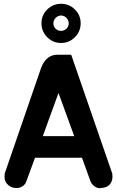

<svg xmlns="http://www.w3.org/2000/svg" viewBox="-20 -987 614 1014"><path d="M199 -864Q199 -907 229.5 -937Q260 -967 302.5 -967Q345 -967 375.5 -937Q406 -907 406 -864Q406 -821 375.5 -790.5Q345 -760 302.5 -760Q260 -760 229.5 -790.5Q199 -821 199 -864ZM343 -864Q343 -880 331 -892.5Q319 -905 302.5 -905Q286 -905 274 -892.5Q262 -880 262 -864Q262 -847 273.5 -835.5Q285 -824 302 -824Q319 -824 331 -835.5Q343 -847 343 -864ZM283 -698H356L573 -70V-68Q573 -66 573.5 -61.5Q574 -57 574 -54Q574 -28 558.5 -11.5Q543 5 511 6Q511 6 517 -1L524 -7L509 7Q492 7 477.5 -4Q463 -15 457 -32L413 -154H165L120 -32Q115 -14 100 -4Q85 6 68 6H66Q41 6 22.5 -10.5Q4 -27 4 -53Q4 -64 5 -70V-71L198 -631Q225 -698 283 -698ZM372 -268 289 -496 206 -268Z"/></svg>

Font: FifthLeg
Style: Bold
Weight: 700
Designer: Jakub Steiner
Version: Version 1.0